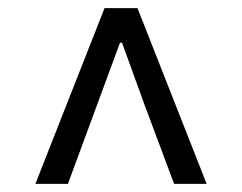

<svg xmlns="http://www.w3.org/2000/svg" viewBox="-20 -769 595 472"><path d="M237 -749H318L488 -317H408L334 -515L280 -664H275L147 -317H67Z"/></svg>

Font: KaiGen Gothic CN Regular
Style: Regular
Weight: 400
Designer: Ryoko NISHIZUKA  (kana & ideographs); Paul D. Hunt (Latin, Greek & Cyrillic); Wenlong ZHANG  (bopomofo); Sandoll Communi
Foundry: Adobe Systems Incorporated
Version: Version 1.002.20150501